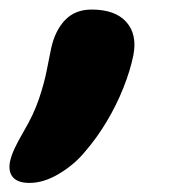

<svg xmlns="http://www.w3.org/2000/svg" viewBox="-65 -213 389 410"><path d="M-2 177.6Q-26.6 177.6 -37.1 165.8Q-47.6 154 -43.8 132.8Q-41 119.6 -34.2 104.8Q-27.4 90 -14.6 68Q7 31.4 18.3 -2.1Q29.6 -35.6 35 -63.8Q40.4 -92 44.2 -109.6Q52.4 -147.6 73.9 -170.1Q95.4 -192.6 130.6 -192.6Q181 -192.6 204.7 -166.1Q228.4 -139.6 219.8 -95Q213 -61.8 198.4 -25.2Q183.8 11.4 163.1 46.1Q142.4 80.8 117.6 109.6Q95 137.6 61.9 157.6Q28.8 177.6 -2 177.6Z"/></svg>

Font: Shantell Sans Light
Style: Italic
Weight: 300
Italic angle: -11°
Designer: Stephen Nixon, Anya Danilova, Shantell Martin
Foundry: Arrow Type
Version: Version 1.008;[ac192a2d6]